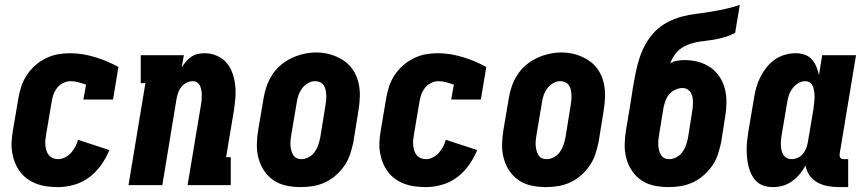

<svg xmlns="http://www.w3.org/2000/svg" viewBox="-20 -755 3540 783"><path d="M217 8Q194 8 171.5 5Q149 2 129 -5.5Q109 -13 91.5 -25.5Q74 -38 61.5 -55Q49 -72 41 -92Q33 -112 29.5 -134Q26 -156 27.5 -179Q29 -202 33 -225L55 -355Q59 -379 67 -403Q75 -427 89.5 -449Q104 -471 124 -488.5Q144 -506 167.5 -517.5Q191 -529 215.5 -533.5Q240 -538 265 -538Q293 -538 319 -533.5Q345 -529 369.5 -521.5Q394 -514 417.5 -504Q441 -494 463 -482L441 -349H320L331 -410Q316 -415 300 -419.5Q284 -424 268 -424Q253 -424 237.5 -416.5Q222 -409 212 -395.5Q202 -382 197 -366.5Q192 -351 190 -336L168 -206Q166 -195 165 -184Q164 -173 165 -162Q166 -151 169.5 -140.5Q173 -130 179.5 -122Q186 -114 196 -110Q206 -106 217 -106Q231 -106 245 -113Q259 -120 269.5 -131.5Q280 -143 287 -156.5Q294 -170 298 -185L426 -143Q413 -111 392.5 -82Q372 -53 344 -32Q316 -11 282.5 -1.5Q249 8 217 8Z M504 0 573 -416H554V-530H730L721 -480Q729 -493 738.5 -504Q748 -515 760.5 -523.5Q773 -532 787 -535Q801 -538 814 -538Q840 -538 863.5 -528Q887 -518 903 -500Q919 -482 927.5 -458Q936 -434 939 -409Q942 -384 940 -358Q938 -332 934 -305L902 -114H921V0H745L799 -324Q801 -334 802 -344.5Q803 -355 803 -365.5Q803 -376 801.5 -385.5Q800 -395 796 -404Q792 -413 784 -418.5Q776 -424 766 -424Q753 -424 740.5 -417.5Q728 -411 719.5 -400.5Q711 -390 706.5 -377Q702 -364 700 -352L642 0Z M1206 8Q1177 8 1148 2Q1119 -4 1096 -19.5Q1073 -35 1057.5 -58Q1042 -81 1034.5 -108.5Q1027 -136 1027.5 -165.5Q1028 -195 1033 -225L1055 -355Q1059 -380 1067.5 -404Q1076 -428 1090.5 -450.5Q1105 -473 1126 -490.5Q1147 -508 1171 -519Q1195 -530 1220 -535.5Q1245 -541 1270 -541Q1300 -541 1327.5 -533Q1355 -525 1378.5 -510Q1402 -495 1418 -472Q1434 -449 1441 -421.5Q1448 -394 1447.5 -364.5Q1447 -335 1442 -305L1421 -175Q1416 -151 1408 -126.5Q1400 -102 1385 -80Q1370 -58 1349.5 -40Q1329 -22 1305 -11Q1281 0 1256 4Q1231 8 1206 8ZM1209 -106Q1224 -106 1239 -114Q1254 -122 1263.5 -135.5Q1273 -149 1278 -164Q1283 -179 1286 -194L1307 -324Q1309 -335 1310 -346Q1311 -357 1310.5 -367.5Q1310 -378 1308 -388Q1306 -398 1300.5 -406.5Q1295 -415 1285.5 -419.5Q1276 -424 1265 -424Q1250 -424 1235.5 -415.5Q1221 -407 1211.5 -394Q1202 -381 1197 -366Q1192 -351 1190 -336L1168 -206Q1166 -195 1165 -184.5Q1164 -174 1164.5 -163.5Q1165 -153 1167.5 -143Q1170 -133 1175 -124Q1180 -115 1189 -110.5Q1198 -106 1209 -106Z M1717 8Q1694 8 1671.5 5Q1649 2 1629 -5.5Q1609 -13 1591.5 -25.5Q1574 -38 1561.5 -55Q1549 -72 1541 -92Q1533 -112 1529.5 -134Q1526 -156 1527.5 -179Q1529 -202 1533 -225L1555 -355Q1559 -379 1567 -403Q1575 -427 1589.5 -449Q1604 -471 1624 -488.5Q1644 -506 1667.5 -517.5Q1691 -529 1715.5 -533.5Q1740 -538 1765 -538Q1793 -538 1819 -533.5Q1845 -529 1869.5 -521.5Q1894 -514 1917.5 -504Q1941 -494 1963 -482L1941 -349H1820L1831 -410Q1816 -415 1800 -419.5Q1784 -424 1768 -424Q1753 -424 1737.5 -416.5Q1722 -409 1712 -395.5Q1702 -382 1697 -366.5Q1692 -351 1690 -336L1668 -206Q1666 -195 1665 -184Q1664 -173 1665 -162Q1666 -151 1669.5 -140.5Q1673 -130 1679.5 -122Q1686 -114 1696 -110Q1706 -106 1717 -106Q1731 -106 1745 -113Q1759 -120 1769.5 -131.5Q1780 -143 1787 -156.5Q1794 -170 1798 -185L1926 -143Q1913 -111 1892.5 -82Q1872 -53 1844 -32Q1816 -11 1782.5 -1.5Q1749 8 1717 8Z M2206 8Q2177 8 2148 2Q2119 -4 2096 -19.5Q2073 -35 2057.5 -58Q2042 -81 2034.5 -108.5Q2027 -136 2027.5 -165.5Q2028 -195 2033 -225L2055 -355Q2059 -380 2067.5 -404Q2076 -428 2090.5 -450.5Q2105 -473 2126 -490.5Q2147 -508 2171 -519Q2195 -530 2220 -535.5Q2245 -541 2270 -541Q2300 -541 2327.5 -533Q2355 -525 2378.5 -510Q2402 -495 2418 -472Q2434 -449 2441 -421.5Q2448 -394 2447.5 -364.5Q2447 -335 2442 -305L2421 -175Q2416 -151 2408 -126.5Q2400 -102 2385 -80Q2370 -58 2349.5 -40Q2329 -22 2305 -11Q2281 0 2256 4Q2231 8 2206 8ZM2209 -106Q2224 -106 2239 -114Q2254 -122 2263.5 -135.5Q2273 -149 2278 -164Q2283 -179 2286 -194L2307 -324Q2309 -335 2310 -346Q2311 -357 2310.5 -367.5Q2310 -378 2308 -388Q2306 -398 2300.5 -406.5Q2295 -415 2285.5 -419.5Q2276 -424 2265 -424Q2250 -424 2235.5 -415.5Q2221 -407 2211.5 -394Q2202 -381 2197 -366Q2192 -351 2190 -336L2168 -206Q2166 -195 2165 -184.5Q2164 -174 2164.5 -163.5Q2165 -153 2167.5 -143Q2170 -133 2175 -124Q2180 -115 2189 -110.5Q2198 -106 2209 -106Z M2706 8Q2677 8 2648 2Q2619 -4 2596 -19.5Q2573 -35 2557.5 -58Q2542 -81 2534.5 -108.5Q2527 -136 2527.5 -165.5Q2528 -195 2533 -225L2550 -326Q2553 -345 2556 -364.5Q2559 -384 2562 -403Q2567 -432 2573 -461.5Q2579 -491 2588.5 -520Q2598 -549 2613.5 -576.5Q2629 -604 2651 -626.5Q2673 -649 2701.5 -664Q2730 -679 2759.5 -687Q2789 -695 2818.5 -698.5Q2848 -702 2878 -707Q2908 -712 2938 -718.5Q2968 -725 2997 -735L2978 -621Q2961 -612 2942.5 -606Q2924 -600 2905.5 -596Q2887 -592 2868.5 -590Q2850 -588 2831.5 -585Q2813 -582 2794.5 -576Q2776 -570 2759.5 -559Q2743 -548 2731.5 -531.5Q2720 -515 2713 -497Q2727 -505 2742 -507.5Q2757 -510 2772 -510Q2801 -510 2828.5 -502.5Q2856 -495 2878 -479.5Q2900 -464 2915 -441Q2930 -418 2936.5 -391Q2943 -364 2942.5 -335Q2942 -306 2937 -277L2921 -175Q2916 -151 2908 -126.5Q2900 -102 2885 -80Q2870 -58 2849.5 -40Q2829 -22 2805 -11Q2781 0 2756 4Q2731 8 2706 8ZM2709 -106Q2724 -106 2739 -114Q2754 -122 2763.5 -135.5Q2773 -149 2778 -164Q2783 -179 2786 -194L2802 -296Q2804 -306 2805 -316.5Q2806 -327 2806 -338Q2806 -349 2804 -359Q2802 -369 2797 -377.5Q2792 -386 2783 -391Q2774 -396 2764 -396Q2749 -396 2734.5 -389.5Q2720 -383 2710 -371.5Q2700 -360 2694.5 -345.5Q2689 -331 2686 -317L2668 -206Q2666 -195 2665 -184.5Q2664 -174 2664.5 -163.5Q2665 -153 2667.5 -143Q2670 -133 2675 -124Q2680 -115 2689 -110.5Q2698 -106 2709 -106Z M3132 8Q3113 8 3095.5 2.5Q3078 -3 3065.5 -15Q3053 -27 3045 -43Q3037 -59 3032.5 -76.5Q3028 -94 3026.5 -112.5Q3025 -131 3025 -149.5Q3025 -168 3027.5 -187Q3030 -206 3033 -225L3055 -355Q3058 -376 3064 -397.5Q3070 -419 3080.5 -440Q3091 -461 3105.5 -479.5Q3120 -498 3139 -511.5Q3158 -525 3180.5 -531.5Q3203 -538 3225 -538Q3244 -538 3261.5 -532Q3279 -526 3290.5 -513Q3302 -500 3309 -483.5Q3316 -467 3320 -449L3333 -530H3471L3404 -126Q3404 -122 3404.5 -118Q3405 -114 3407.5 -111Q3410 -108 3413.5 -107Q3417 -106 3421 -106H3439V8H3403Q3379 8 3356.5 4Q3334 0 3314.5 -10.5Q3295 -21 3282 -39Q3269 -57 3265 -80Q3255 -61 3241 -44.5Q3227 -28 3209.5 -15.5Q3192 -3 3172 2.5Q3152 8 3132 8ZM3208 -106Q3221 -106 3234 -112Q3247 -118 3255.5 -129Q3264 -140 3268.5 -152.5Q3273 -165 3275 -178L3297 -308Q3298 -317 3299 -325.5Q3300 -334 3301 -343Q3302 -352 3302 -360.5Q3302 -369 3301 -377.5Q3300 -386 3298 -394Q3296 -402 3292 -409Q3288 -416 3280.5 -420Q3273 -424 3265 -424Q3249 -424 3235 -415.5Q3221 -407 3211.5 -394Q3202 -381 3197 -366Q3192 -351 3190 -336L3168 -206Q3166 -195 3165 -184.5Q3164 -174 3164.5 -163.5Q3165 -153 3167 -143Q3169 -133 3174 -124.5Q3179 -116 3188.5 -111Q3198 -106 3208 -106Z"/></svg>

Font: Iosevka Slab Heavy
Style: Italic
Weight: 900
Italic angle: -9°
Monospace: yes
Designer: Belleve Invis
Foundry: Belleve Invis
Version: Version 11.1.0; ttfautohint (v1.8.3)